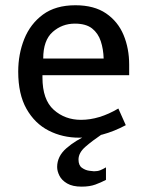

<svg xmlns="http://www.w3.org/2000/svg" viewBox="-20 -508 549 720"><path d="M276.9 8.3Q214.4 8.3 162.4 -18.3Q110.4 -44.9 79.3 -99.9Q48.3 -154.8 48.3 -239.3Q48.3 -305.2 71 -361.8Q93.8 -418.5 141.1 -453.4Q188.5 -488.3 262.7 -488.3Q333 -488.3 377.7 -457.8Q422.4 -427.2 443.4 -376.7Q464.4 -326.2 464.4 -265.6V-226.1H139.2V-217.3Q139.2 -134.3 181.4 -96.4Q223.6 -58.6 283.7 -58.6Q352.1 -58.6 423.8 -101.1L451.7 -38.6Q363.8 8.3 276.9 8.3ZM142.1 -288.6H368.7Q367.7 -323.7 357.9 -353.5Q348.1 -383.3 325.2 -401.4Q302.2 -419.4 260.7 -419.4Q212.9 -419.4 177.5 -388.2Q142.1 -356.9 142.1 -288.6ZM286.1 191.9Q252 191.9 231.7 179.9Q211.4 168 202.9 150.9Q194.3 133.8 194.3 118.2Q194.3 78.1 229 47.9Q263.7 17.6 311.5 -2.9H359.9Q326.7 19.5 300.5 42.2Q274.4 64.9 274.4 90.3Q274.4 112.3 287.4 121.3Q300.3 130.4 314.5 132.3Q328.6 134.3 332.5 134.3Q346.2 134.3 356 130.4Q365.7 126.5 377.4 119.6V166.5Q358.9 176.3 337.6 184.1Q316.4 191.9 286.1 191.9Z"/></svg>

Font: Shanti
Style: Regular
Weight: 400
Designer: Vernon Adams
Foundry: Vernon Adams
Version: Version 1.100; ttfautohint (v1.8.4)